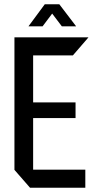

<svg xmlns="http://www.w3.org/2000/svg" viewBox="-20 -884 445 904"><path d="M121.5 0 48 -84.2V-85.2H381.7V0ZM48 -85.2V-708.3H136V-85.2ZM136 -328V-402H335.7V-328ZM136 -623.1V-708.3H395.9V-707.3L323.1 -623.1ZM271.2 -760 199.4 -854.7 259.3 -863.9 337.8 -761V-760ZM114.7 -760V-761L190.8 -863.9H258.6L180.5 -760Z"/></svg>

Font: Foldit Thin
Style: Regular
Weight: 100
Designer: Sophia Tai
Foundry: Sophia Tai
Version: Version 1.003